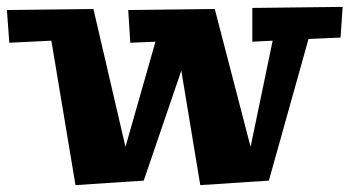

<svg xmlns="http://www.w3.org/2000/svg" viewBox="-30 -526 1014 557"><path d="M702 -503V-405L761 -408L697 -100L593 -500L342 -497L348 -402L421 -405L334 -100L241 -500L-10 -497L-3 -402L119 -408L189 11L387 -2L496 -321L551 11L750 -2L865 -413L958 -417L964 -506Z"/></svg>

Font: Peralta
Style: Regular
Weight: 400
Designer: Astigmatic (AOETI)
Foundry: Astigmatic (AOETI)
Version: Version 1.000